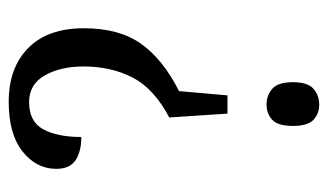

<svg xmlns="http://www.w3.org/2000/svg" viewBox="-180 -584 771 452"><g transform="rotate(-90 206.0 -358.5)"><path d="M164 -209 155 -346Q223 -382 249 -432.5Q275 -483 275 -548Q275 -602 254 -639Q233 -676 191 -676Q145 -676 127 -642.5Q109 -609 109 -553Q75 -553 54.5 -566.5Q34 -580 34 -612Q34 -659 75 -691.5Q116 -724 192 -724Q272 -724 318.5 -678Q365 -632 365 -547Q365 -464 328.5 -412.5Q292 -361 217 -323L207 -209ZM185 7Q164 7 149.5 -6.5Q135 -20 135 -55Q135 -90 149.5 -103.5Q164 -117 185 -117Q207 -117 222.5 -103.5Q238 -90 238 -55Q238 -20 222.5 -6.5Q207 7 185 7Z"/></g></svg>

Font: Noto Serif Bengali ExtraCondensed
Style: Regular
Weight: 400
Width: 2
Designer: Juan Bruce, Universal Thirst, Indian Type Foundry and the Monotype Design Team.
Foundry: Monotype Imaging Inc.
Version: Version 2.003; ttfautohint (v1.8.4.7-5d5b)